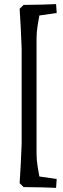

<svg xmlns="http://www.w3.org/2000/svg" viewBox="-20 -786 305 931"><path d="M75.2 102.1 94.2 121.1Q137.2 121.1 187 122.6Q236.8 124 252 125L254.9 82L170.9 69.8Q168.9 60.1 163.1 25.6Q157.2 -8.8 157.2 -40V-601.1Q157.2 -631.8 163.1 -666.5Q168.9 -701.2 170.9 -710.9L254.9 -723.1L252 -766.1Q236.8 -765.1 187 -763.7Q137.2 -762.2 94.2 -762.2L75.2 -743.2Q77.1 -716.3 80.6 -652.6Q84 -588.9 85 -550.8V-89.8Q84 -51.8 80.6 11.7Q77.1 75.2 75.2 102.1Z"/></svg>

Font: Sura
Style: Regular
Weight: 400
Designer: Carolina Giovagnoli
Foundry: Huerta Tipografica
Version: Version 1.003;PS 001.002;hotconv 1.0.70;makeotf.lib2.5.58329